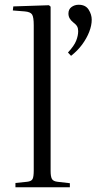

<svg xmlns="http://www.w3.org/2000/svg" viewBox="-20 -788 418 808"><path d="M45 0V-18L94 -23Q112 -25 117 -34.5Q122 -44 122 -71V-682Q122 -716 115 -727Q108 -738 84 -740L34 -744L36 -761L186 -766L193 -760V-68Q193 -45 198.5 -35Q204 -25 222 -23L274 -17V0ZM279 -553 266 -567Q292 -595 300.5 -616.5Q309 -638 309 -657Q309 -669 304.5 -677Q300 -685 288 -694Q278 -702 273 -711Q268 -720 268 -731Q268 -749 281 -758.5Q294 -768 311 -768Q340 -768 353 -747.5Q366 -727 366 -705Q366 -681 355.5 -654Q345 -627 326 -601Q307 -575 279 -553Z"/></svg>

Font: Literata 60pt Light
Style: Regular
Weight: 300
Designer: Latin by Veronika Burian and Jose Scaglione. Greek by Irene Vlachou. Cyrillic by Vera Evstafieva.
Foundry: TypeTogether
Version: Version 3.103;gftools[0.9.29]